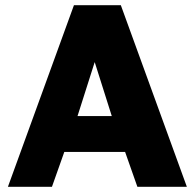

<svg xmlns="http://www.w3.org/2000/svg" viewBox="-20 -720 751 740"><path d="M509.5 0H700.2L445.7 -700H265L10.5 0H180.2L227.8 -134.3H462.2ZM345 -480.7 410.8 -272.7H278.8Z"/></svg>

Font: Golos Text VF
Style: Regular
Weight: 400
Designer: A.Korolkova, Vitaly Kuzmin
Foundry: ParaType Ltd
Version: Version 2.005